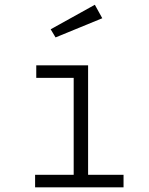

<svg xmlns="http://www.w3.org/2000/svg" viewBox="-20 -806 640 826"><path d="M359 -525V-54H511.5V0H131V-54H297V-471H136V-525ZM388 -785.5 420 -727.5 219 -645 198 -680Z"/></svg>

Font: Fira Code Light Light
Style: Regular
Weight: 300
Monospace: yes
Version: Version 5.002